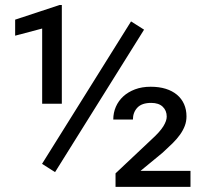

<svg xmlns="http://www.w3.org/2000/svg" viewBox="-20 -729 816 749"><path d="M194.8 -57.6 144 -89.8 491.2 -645.5 542 -613.3ZM221.2 -324.2H144.5V-617.7L39.1 -589.8V-652.3L212.4 -709.5H221.2ZM723.1 0H430.7V-52.7L571.3 -185.1Q604 -214.8 617.2 -236.3Q630.4 -257.8 630.4 -273.9Q630.4 -297.9 614.7 -312.7Q599.1 -327.6 569.8 -327.6Q533.2 -327.6 515.9 -309.1Q498.5 -290.5 498.5 -262.7H421.9Q421.9 -289.1 431.9 -312.3Q441.9 -335.4 460.7 -352.8Q479.5 -370.1 506.6 -380.4Q533.7 -390.6 567.9 -390.6Q600.6 -390.6 626.5 -382.6Q652.3 -374.5 670.4 -359.4Q688.5 -344.2 698 -322.8Q707.5 -301.3 707.5 -274.9Q707.5 -255.4 700.9 -238Q694.3 -220.7 682.4 -203.9Q670.4 -187 653.1 -169.9Q635.7 -152.8 614.3 -133.3L528.3 -62.5H723.1Z"/></svg>

Font: RobotoDraft
Style: Regular
Weight: 400
Designer: Google
Foundry: Google
Version: Version 2.000988-w1; 2014